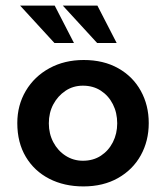

<svg xmlns="http://www.w3.org/2000/svg" viewBox="-20 -657 595 688"><path d="M42 -216Q42 -280 72.5 -331.5Q103 -383 157 -412.5Q211 -442 280 -442Q351 -442 403.5 -412.5Q456 -383 484.5 -331.5Q513 -280 513 -216Q513 -152 484.5 -100.5Q456 -49 403 -19Q350 11 279 11Q210 11 156.5 -16.5Q103 -44 72.5 -95Q42 -146 42 -216ZM155 -215Q155 -178 171 -147.5Q187 -117 215 -99Q243 -81 277 -81Q314 -81 341.5 -99Q369 -117 384.5 -147.5Q400 -178 400 -215Q400 -253 384.5 -283.5Q369 -314 341.5 -332Q314 -350 277 -350Q242 -350 214.5 -331.5Q187 -313 171 -283Q155 -253 155 -215ZM52 -637H176L245 -503H175ZM205 -637H329L398 -503H328Z"/></svg>

Font: Josefin Sans Thin SemiBold
Style: Regular
Weight: 600
Version: Version 2.000